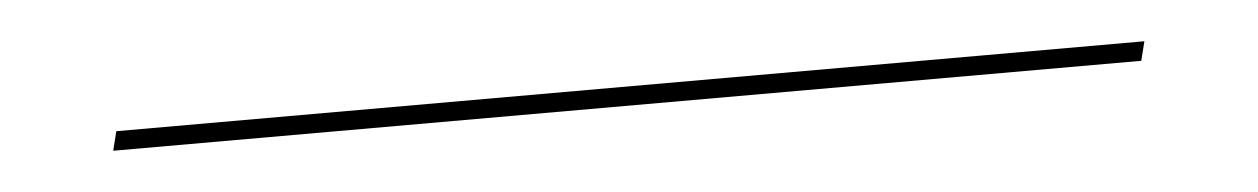

<svg xmlns="http://www.w3.org/2000/svg" viewBox="-21 16 786 120"><g transform="rotate(-5 372.0 76.0)"><path d="M48 82 51 70H696L693 82Z"/></g></svg>

Font: Alumni Sans Thin
Style: Italic
Weight: 100
Italic angle: -8°
Designer: Robert E. Leuschke
Foundry: Robert E. Leuschke
Version: Version 1.016